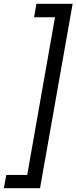

<svg xmlns="http://www.w3.org/2000/svg" viewBox="-32 -831 399 1002"><path d="M347 -811 177 151H-12L1 82H110L255 -741H146L158 -811Z"/></svg>

Font: DM Sans 11pt
Style: Italic
Weight: 400
Italic angle: -10°
Version: Version 4.004;gftools[0.9.30]